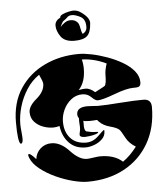

<svg xmlns="http://www.w3.org/2000/svg" viewBox="-58 -931 829 967"><g transform="rotate(-5 356.5 -447.5)"><path d="M351 -188Q299 -188 267.5 -221Q236 -254 229 -307Q212 -302 197 -302Q172 -302 146 -311.5Q120 -321 102.5 -340.5Q85 -360 85 -389Q85 -420 126 -454Q166 -488 166 -526Q166 -537 149 -573Q112 -548 86 -508Q60 -468 46.5 -422Q33 -376 33 -332Q33 -320 35.5 -295.5Q38 -271 38 -259Q38 -235 27 -235Q12 -243 12 -344Q12 -444 58.5 -514.5Q105 -585 183.5 -622.5Q262 -660 357 -660Q383 -660 420.5 -652.5Q458 -645 498.5 -630.5Q539 -616 574.5 -595.5Q610 -575 632 -548.5Q654 -522 654 -491Q654 -472 641 -468Q635 -466 613 -466Q599 -466 575.5 -460.5Q552 -455 520 -443Q456 -419 432 -419Q420 -419 401 -438Q383 -456 357 -456Q325 -456 300 -436Q275 -416 261.5 -386.5Q248 -357 248 -327Q248 -275 276.5 -243.5Q305 -212 356 -212Q391 -212 419 -240Q447 -268 451 -268Q452 -267 452 -261Q452 -238 435 -221.5Q418 -205 394.5 -196.5Q371 -188 351 -188ZM423 -461Q471 -486 473 -488Q482 -497 482 -543Q482 -567 493 -600Q433 -629 370 -631Q376 -609 376 -584Q376 -516 341 -479Q351 -481 360 -482Q369 -483 376 -483Q398 -483 423 -461ZM346 -15Q315 -15 272 -26Q229 -37 185.5 -57Q142 -77 108.5 -103.5Q75 -130 63 -160Q62 -164 60.5 -167.5Q59 -171 59 -173Q59 -180 64 -180Q72 -180 98 -151Q102 -183 125 -203.5Q148 -224 180 -224Q227 -224 270 -177Q314 -130 352 -130Q363 -130 385.5 -133.5Q408 -137 420 -137Q492 -137 532 -100Q551 -113 568.5 -130.5Q586 -148 603 -170Q570 -190 555 -218Q536 -254 529 -261Q517 -273 482 -282Q448 -291 428 -312L420 -321Q409 -320 399 -319.5Q389 -319 381 -319Q359 -319 351 -323V-296Q351 -275 361 -268Q365 -268 378.5 -264.5Q392 -261 415 -261Q420 -261 420 -259Q420 -254 405.5 -249.5Q391 -245 375 -243Q359 -241 353 -241Q326 -241 326 -254Q326 -259 328.5 -269.5Q331 -280 331 -286Q331 -290 331 -296Q331 -302 330 -312Q329 -328 330 -337Q323 -347 323 -357Q323 -394 378 -394Q389 -394 406.5 -392.5Q424 -391 430 -391Q468 -391 546 -397Q584 -400 613 -401Q642 -402 661 -402Q701 -402 701 -362Q701 -257 656 -179Q611 -101 531 -58Q451 -15 346 -15ZM342 -728Q292 -728 272 -758Q253 -786 253 -812Q253 -837 280 -850Q280 -860 294 -866.5Q308 -873 324.5 -876.5Q341 -880 348 -880Q368 -880 384 -869Q430 -838 428 -809Q425 -762 405.5 -745Q386 -728 342 -728ZM386 -759Q405 -769 407 -787Q410 -832 380 -846Q356 -858 339 -858Q328 -858 320 -853Q315 -848 308 -842Q301 -836 292 -830Q289 -826 285.5 -819Q282 -812 278 -803Q288 -815 301.5 -824Q315 -833 331 -833Q353 -833 366 -818Q373 -810 376.5 -789Q380 -768 386 -759Z"/></g></svg>

Font: Moo Lah Lah
Style: Regular
Weight: 400
Designer: Robert E. Leuschke
Foundry: Robert E. Leuschke
Version: Version 1.010; ttfautohint (v1.8.3)